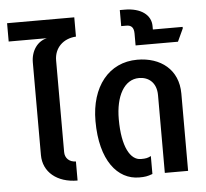

<svg xmlns="http://www.w3.org/2000/svg" viewBox="-58 -929 1073 1002"><g transform="rotate(-5 478.5 -427.5)"><path d="M309 0V-100C275 -100 252 -122 252 -154V-634C252 -699 298 -745 366 -749V-850H14V-754H214C164 -743 130 -695 130 -634V-149C130 -60 202 0 309 0Z M631 12C661 12 674 10 701 0V-94C684 -85 674 -83 648 -83C593 -83 551 -155 551 -300C551 -421 597 -505 675 -505C724 -505 766 -474 766 -407V0H888V-405C888 -531 796 -601 674 -601C524 -601 429 -480 429 -301C429 -94 518 12 631 12Z M672 -738V-676H894L925 -743V-751H769V-769C769 -827 717 -867 631 -867H606V-783H633C658 -783 672 -771 672 -738Z"/></g></svg>

Font: Vanilla Cream
Style: Bold
Weight: 700
Designer: Jeremy Tribby, Jinavaṁso
Foundry: Tribby Type
Version: Version 1.422;Glyphs 3.1.2 (3151)